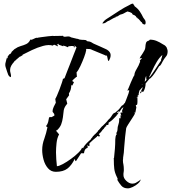

<svg xmlns="http://www.w3.org/2000/svg" viewBox="-20 -948 942 1056"><path d="M683 88Q660 88 647.5 73.5Q635 59 625 41Q627 39 627 36Q627 34 626 32Q625 30 624 28Q611 2 608.5 -19.5Q606 -41 606 -70V-73Q605 -74 605 -76Q605 -78 607 -78Q608 -91 609.5 -104Q611 -117 612 -130Q613 -143 613.5 -156Q614 -169 614 -182Q614 -186 616 -197.5Q618 -209 623 -209Q622 -210 622 -211Q622 -212 621 -213Q619 -215 619 -216Q619 -217 620 -217Q622 -219 623 -223Q624 -227 626 -227L625 -232L626 -233Q626 -250 632 -266Q637 -281 635 -298H638Q639 -298 639 -296L643 -298V-314L644 -316L645 -312H647L642 -328L654 -330V-332L652 -334Q650 -336 650 -337L651 -338Q652 -340 653 -343Q654 -346 655 -349L659 -359Q655 -356 651.5 -353Q648 -350 646 -346Q642 -339 634 -331V-335H628V-332H624L623 -326L627 -329H632V-327Q631 -325 628 -322L624 -316L622 -318V-313Q612 -302 601 -291.5Q590 -281 577 -273V-264L574 -261H565L563 -258H564L566 -255L560 -252V-253L551 -241L552 -240H551Q544 -235 540 -228Q536 -221 528 -215Q526 -213 525 -211.5Q524 -210 523 -209H525L530 -200H527V-197H522Q521 -197 521 -200H515L514 -197Q503 -188 492.5 -179Q482 -170 472 -160V-145H471Q471 -144 470 -144Q467 -144 462 -149L460 -147L463 -139L462 -136Q451 -131 447 -123.5Q443 -116 442 -105H426L398 -62H395L391 -74Q374 -39 351 -21Q328 -3 287 -3Q261 -3 244 -22.5Q227 -42 219.5 -70Q212 -98 212 -123Q212 -155 224 -186Q229 -201 233.5 -216.5Q238 -232 241 -248L233 -254Q242 -265 245 -277.5Q248 -290 250 -303H252Q254 -303 256 -303.5Q258 -304 261 -305L262 -303L279 -312V-317Q279 -322 274 -327Q269 -332 269 -336Q269 -346 275.5 -360.5Q282 -375 287 -383L284 -404Q286 -406 293 -421.5Q300 -437 307.5 -457Q315 -477 320.5 -493.5Q326 -510 326 -514L335 -518Q343 -538 349.5 -556Q356 -574 363 -590Q368 -604 374 -618.5Q380 -633 385 -647Q390 -661 394.5 -671Q399 -681 401 -688Q397 -691 394.5 -693.5Q392 -696 390 -698L389 -696L392 -691Q390 -686 386 -687L388 -692L386 -693Q379 -696 372 -695Q368 -694 364.5 -694Q361 -694 357 -694L354 -688Q350 -690 339.5 -694Q329 -698 326 -696L329 -693L301 -703L304 -706L299 -707L297 -705L300 -704L293 -703Q293 -703 294 -701Q295 -700 297 -700L298 -695L297 -693Q294 -694 288 -698L278 -702Q273 -701 271 -697Q248 -704 217 -695.5Q186 -687 155.5 -672.5Q125 -658 104 -647L105 -645L89 -635L93 -640L66 -617L57 -610L58 -609L66 -617V-616Q58 -609 50 -599Q42 -589 38 -578Q33 -561 38 -546Q42 -533 40 -525L39 -524H37Q29 -528 25.5 -536Q22 -544 19 -554Q13 -571 10.5 -580.5Q8 -590 9.5 -599Q11 -608 16 -625Q21 -627 22 -632Q24 -632 24 -634V-637L20 -633H19Q22 -636 26 -642Q30 -648 33 -651V-650Q35 -649 40 -655Q45 -661 46 -663L44 -661Q42 -659 41 -660L61 -679H62Q77 -690 93.5 -694.5Q110 -699 124 -705.5Q138 -712 146 -728Q147 -729 147 -729Q146 -729 146 -730L147 -731L151 -729Q160 -731 167 -735Q174 -739 183 -741L182 -739Q187 -741 206 -743.5Q225 -746 245 -748.5Q265 -751 273 -751V-750L327 -751L328 -748Q335 -744 348 -747Q360 -749 369 -744V-743L406 -734V-735Q417 -729 430 -729Q437 -729 443 -728.5Q449 -728 455 -727V-725L458 -722Q464 -720 470 -720Q478 -718 481 -716Q483 -715 485 -714Q487 -713 488 -712Q490 -711 491.5 -710Q493 -709 495 -708Q503 -704 512 -700.5Q521 -697 529 -693L562 -678Q576 -672 584 -660Q592 -648 586 -629Q585 -628 582 -620Q579 -611 577 -613Q573 -615 571.5 -628Q570 -641 565 -643H563Q562 -642 561 -642Q559 -644 556 -645Q538 -653 522 -659Q506 -665 488 -673Q480 -678 471 -678.5Q462 -679 453 -679Q453 -677 454 -676V-672Q452 -658 442.5 -633Q433 -608 422 -584.5Q411 -561 401 -550L403 -525H400Q399 -524 388.5 -515Q378 -506 378 -504Q378 -501 381.5 -499Q385 -497 387 -497L382 -486Q378 -477 376 -477Q375 -478 374 -479Q373 -480 372 -482V-479Q372 -454 359 -434L360 -424L344 -402L350 -378Q338 -364 334 -353.5Q330 -343 329.5 -332Q329 -321 326 -303Q323 -281 316.5 -264Q310 -247 293 -231Q291 -232 289.5 -230.5Q288 -229 289 -228L305 -209Q294 -189 291 -161Q288 -133 288 -110Q288 -91 289.5 -72Q291 -53 293 -34Q304 -34 325.5 -45.5Q347 -57 371 -74.5Q395 -92 412 -109Q429 -126 431 -136L437 -132Q438 -138 446.5 -148.5Q455 -159 465 -168.5Q475 -178 480 -182V-184Q484 -188 486 -191Q487 -193 491 -197L490 -200H493L501 -209V-208L511 -218L520 -228H519L520 -231H522Q524 -233 527 -236.5Q530 -240 534 -245Q542 -255 545 -256Q550 -261 561.5 -272.5Q573 -284 575 -289H576L584 -297Q589 -302 597 -315Q604 -327 613 -328Q620 -334 627.5 -340.5Q635 -347 640 -354L646 -362Q647 -364 652 -369L654 -368L660 -374Q661 -376 665 -380L663 -381H665L667 -382Q668 -385 674.5 -401Q681 -417 686.5 -433Q692 -449 690 -452L681 -450V-454H683Q683 -454 688 -466Q693 -478 699.5 -494Q706 -510 712 -522Q718 -534 719 -534Q719 -548 731.5 -568.5Q744 -589 749 -605L751 -607L749 -615L760 -627V-629Q756 -628 753 -627.5Q750 -627 748 -627V-629H749Q751 -634 754 -638.5Q757 -643 760 -647Q763 -652 766 -656.5Q769 -661 771 -665Q779 -677 779.5 -689.5Q780 -702 783 -712Q786 -722 800 -725L802 -728H804L803 -730Q824 -730 841 -723Q858 -716 875 -705Q878 -703 881 -701.5Q884 -700 887 -698Q889 -696 891.5 -693.5Q894 -691 896 -688Q898 -683 900 -677Q902 -671 902 -666Q902 -646 892 -636Q882 -624 874 -609Q872 -605 866.5 -595Q861 -585 856 -585Q852 -579 841.5 -562Q831 -545 819.5 -530.5Q808 -516 801 -514Q799 -510 796 -507Q793 -504 791 -501L781 -489Q781 -478 777.5 -464.5Q774 -451 767 -442L758 -446Q758 -444 757 -439.5Q756 -435 753 -435Q752 -435 752 -436L750 -439L752 -440L764 -464H765L763 -468L747 -450Q745 -443 743.5 -436.5Q742 -430 743 -424L737 -426V-424L741 -419Q737 -417 736 -416Q732 -414 731 -413L735 -411V-413H737Q735 -407 736 -401V-387Q736 -382 735 -376Q734 -370 727 -370Q728 -368 728 -364Q728 -362 730 -358L725 -331L726 -329Q721 -329 720 -330V-328L722 -323Q719 -316 707.5 -298.5Q696 -281 685.5 -264.5Q675 -248 674 -243L671 -219L668 -194Q667 -180 665.5 -165.5Q664 -151 663 -137Q662 -109 657 -80V-74Q656 -71 656 -67Q656 -54 659 -42Q660 -36 660.5 -30Q661 -24 661 -17Q661 -13 661 -9Q661 -5 660 -1Q659 3 659 7Q659 11 659 15Q659 32 675 47Q691 62 708 62Q719 62 727 57.5Q735 53 744 47Q747 44 750 43Q753 41 755 37V39H754Q752 50 739 61.5Q726 73 710 80.5Q694 88 683 88ZM873 -646Q856 -631 842 -607.5Q828 -584 817.5 -560.5Q807 -537 799 -522Q801 -523 805 -526Q821 -547 834 -567Q841 -577 847.5 -587.5Q854 -598 861 -608L864 -612Q864 -613 866 -615V-618Q866 -622 867.5 -625Q869 -628 870 -632ZM16 -626 17 -630H18V-629Q18 -626 16 -626ZM776 -498Q779 -502 786 -509Q784 -514 784 -530V-531L782 -526Q779 -519 778 -512.5Q777 -506 776 -498ZM759 -481 764 -486H762Q761 -484 759.5 -482Q758 -480 759 -481ZM775 -813Q773 -814 770.5 -814.5Q768 -815 766 -816Q763 -818 761.5 -822.5Q760 -827 755 -828Q755 -828 754.5 -828Q754 -828 755 -829Q752 -832 746 -839.5Q740 -847 736 -847Q736 -847 736.5 -848Q737 -849 736 -849V-850Q731 -850 729.5 -854.5Q728 -859 724 -861Q721 -864 717.5 -865Q714 -866 710 -868Q708 -870 707 -873Q706 -876 703 -877L697 -880Q695 -880 695 -881L681 -885Q676 -882 670 -879.5Q664 -877 662 -875Q655 -871 650 -870Q645 -869 640 -867Q633 -863 628.5 -859.5Q624 -856 617 -856Q615 -856 615 -851Q611 -853 598.5 -845Q586 -837 581 -835Q581 -834 580 -834Q575 -834 568 -828.5Q561 -823 556 -821Q553 -820 551 -820Q549 -820 547 -819Q547 -818 544 -818V-819Q544 -821 545.5 -824Q547 -827 553 -833Q560 -840 569 -845.5Q578 -851 587 -857Q613 -874 638.5 -890.5Q664 -907 691 -920Q695 -922 699 -924.5Q703 -927 707 -928L713 -927L716 -920H717L721 -913Q738 -901 748.5 -885.5Q759 -870 768 -851Q772 -845 776 -840Q780 -835 781 -827Q781 -818 779.5 -816Q778 -814 778 -814Q777 -814 777 -813.5Q777 -813 775 -813Z"/></svg>

Font: Water Brush
Style: Regular
Weight: 400
Designer: Robert E. Leuschke
Foundry: Robert E. Leuschke
Version: Version 1.010; ttfautohint (v1.8.4.7-5d5b)